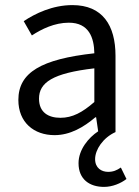

<svg xmlns="http://www.w3.org/2000/svg" viewBox="-20 -518 544 753"><path d="M388 215C421 215 454 201 476 184L454 139C438 150 424 156 404 156C378 156 353 141 353 106C353 69 384 22 433 0V-299C433 -419 382 -498 264 -498C186 -498 118 -465 73 -435L105 -379C143 -404 194 -429 250 -429C329 -429 349 -370 350 -309C142 -286 52 -234 52 -126C52 -38 113 12 194 12C255 12 308 -19 354 -58H357L365 -3C327 22 288 69 288 122C288 186 332 215 388 215ZM217 -56C170 -56 133 -77 133 -131C133 -194 186 -231 350 -250V-118C303 -77 264 -56 217 -56Z"/></svg>

Font: DAIFUKU Sans
Style: Regular
Weight: 400
Designer: Original font ‘Source Han Sans JP’ : Paul D. Hunt
Foundry: Daifuku
Version: Version 1.000